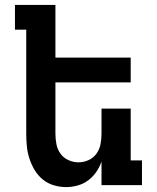

<svg xmlns="http://www.w3.org/2000/svg" viewBox="-20 -755 640 783"><path d="M250 8Q224 8 199 0.5Q174 -7 154 -23.5Q134 -40 121 -62Q108 -84 100 -108.5Q92 -133 89.5 -158.5Q87 -184 87 -210V-634H41V-735H206V-520H513V-419H206V-210Q206 -189 210 -167.5Q214 -146 226.5 -128.5Q239 -111 259 -102Q279 -93 300 -93Q321 -93 341 -102Q361 -111 373.5 -128.5Q386 -146 390 -167.5Q394 -189 394 -210V-312H513V-101H559V0H394V-96Q386 -73 372 -53Q358 -33 339 -19Q320 -5 296.5 1.5Q273 8 250 8Z"/></svg>

Font: Iosevka HT Extended
Style: Bold
Weight: 700
Width: 7
Monospace: yes
Designer: Belleve Invis
Foundry: Belleve Invis
Version: Version 32.3.0; ttfautohint (v1.8.4)